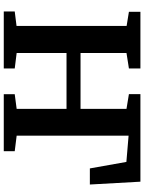

<svg xmlns="http://www.w3.org/2000/svg" viewBox="110 -894 783 1044"><g transform="rotate(90 502.0 -371.5)"><path d="M41.8 0V-59.6L120.5 -69.4V-668L43.6 -680.5V-743H351.7V-680.5L267.6 -667.3V-417.4H571.5V-667.3L491.2 -680.5V-743H967.4L982.8 -468.1H895.3L859.9 -666.7L717.2 -678.7V-70.1L801.6 -59.6V0H491.7V-59.6L571.5 -70.1V-341.2H267.6V-70.1L351.9 -59.6V0Z"/></g></svg>

Font: Merriweather 7pt Light
Style: Regular
Weight: 300
Designer: Eben Sorkin
Foundry: Eben Sorkin
Version: Version 2.200;gftools[0.9.31]